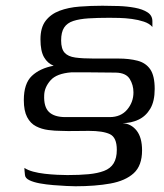

<svg xmlns="http://www.w3.org/2000/svg" viewBox="-20 -485 573 669"><path d="M65 100Q77 108 95.5 113Q114 118 136 120.5Q158 123 179.5 124Q201 125 215 125Q257 125 288.5 122Q320 119 342.5 110.5Q365 102 376 84Q387 66 387 37Q387 -6 363 -17.5Q339 -29 289 -29Q267 -29 241.5 -28.5Q216 -28 193 -29Q171 -29 148 -32Q125 -35 105.5 -45Q86 -55 74.5 -77Q63 -99 63 -136Q63 -194 91 -220.5Q119 -247 167 -256Q146 -264 133.5 -285.5Q121 -307 121 -348Q121 -389 139 -412.5Q157 -436 187.5 -447.5Q218 -459 257 -462Q296 -465 337 -465Q363 -465 393 -464Q423 -463 450 -458Q477 -453 494 -442Q511 -431 511 -411Q511 -404 511 -399.5Q511 -395 511 -391Q501 -403 481.5 -409.5Q462 -416 439.5 -419Q417 -422 396 -422.5Q375 -423 361 -423Q320 -423 288.5 -421Q257 -419 235.5 -412Q214 -405 203.5 -389Q193 -373 193 -344Q193 -315 205 -301.5Q217 -288 242.5 -284.5Q268 -281 307 -281Q329 -281 350 -281Q371 -281 393 -281Q430 -281 459 -273.5Q488 -266 503.5 -243.5Q519 -221 519 -175Q519 -132 503.5 -106Q488 -80 462.5 -68Q437 -56 407 -56Q437 -54 456 -30Q475 -6 475 39Q475 92 446 118.5Q417 145 364.5 154.5Q312 164 243 164Q232 164 211.5 163Q191 162 166 160Q141 158 119 154Q97 150 82.5 143Q68 136 67 125Q66 118 65.5 110Q65 102 65 100ZM362 -77Q401 -77 423 -103Q445 -129 445 -163Q445 -189 432 -210Q419 -231 384 -232L282 -233Q275 -233 262 -233Q249 -233 239 -233Q229 -233 229 -233Q177 -229 156 -205Q135 -181 134 -154Q132 -113 150.5 -95Q169 -77 208 -77Z"/></svg>

Font: Genos Thin
Style: Regular
Weight: 400
Version: Version 1.010